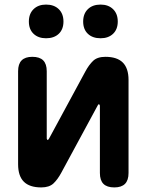

<svg xmlns="http://www.w3.org/2000/svg" viewBox="-20 -808 640 838"><path d="M59 -91V-497Q59 -529 74.5 -544.5Q90 -560 121 -560Q153 -560 168.5 -544.5Q184 -529 184 -497V-203Q186 -197 188 -197Q190 -197 191 -199L194 -203L352 -495Q368 -525 386.5 -542.5Q405 -560 440 -560Q491 -560 516 -535Q541 -510 541 -459V-53Q541 -21 525.5 -5.5Q510 10 479 10Q447 10 431.5 -5.5Q416 -21 416 -53V-347Q414 -353 412 -353Q410 -353 409 -352L406 -347L248 -55Q232 -25 213.5 -7.5Q195 10 160 10Q109 10 84 -15Q59 -40 59 -91ZM419 -641Q384 -641 363.5 -660.5Q343 -680 343 -714Q343 -748 363.5 -768Q384 -788 419 -788Q453 -788 473.5 -768Q494 -748 494 -714Q494 -680 473.5 -660.5Q453 -641 419 -641ZM181 -641Q147 -641 126.5 -660.5Q106 -680 106 -714Q106 -748 126.5 -768Q147 -788 181 -788Q216 -788 236.5 -768Q257 -748 257 -714Q257 -680 236.5 -660.5Q216 -641 181 -641Z"/></svg>

Font: Maple Mono Normal NL
Style: Bold
Weight: 700
Monospace: yes
Designer: subframe7536
Version: Version 7.000